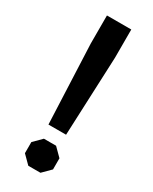

<svg xmlns="http://www.w3.org/2000/svg" viewBox="-185 -746 633 793"><g transform="rotate(30 132.0 -350.0)"><path d="M74 -566V-700H190V-566L174 -189H90ZM65 -38V-91L103 -129H161L199 -91V-38L161 0H103Z"/></g></svg>

Font: Chakra Petch SemiBold
Style: Regular
Weight: 600
Designer: Katatrad Aksorn Co.,Ltd.
Foundry: Cadson Demak Co.,Ltd.
Version: Version 1.000; ttfautohint (v1.6)